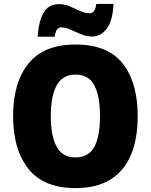

<svg xmlns="http://www.w3.org/2000/svg" viewBox="-20 -953 772 983"><path d="M685 -358Q685 -244 651 -161.5Q617 -79 546.5 -34.5Q476 10 366 10Q204 10 125.5 -88.5Q47 -187 47 -359Q47 -530 125.5 -627.5Q204 -725 367 -725Q532 -725 608.5 -627.5Q685 -530 685 -358ZM240 -358Q240 -257 270 -202Q300 -147 366 -147Q434 -147 463 -201Q492 -255 492 -358Q492 -461 463 -516Q434 -571 367 -571Q300 -571 270 -515.5Q240 -460 240 -358ZM173 -765Q177 -840 202 -886Q227 -932 284 -932Q310 -932 337 -920.5Q364 -909 390 -897Q416 -885 441 -885Q451 -885 460 -895Q469 -905 473 -933H561Q557 -846 526.5 -806Q496 -766 451 -766Q423 -766 394.5 -778Q366 -790 340 -801.5Q314 -813 292 -813Q284 -813 274 -804Q264 -795 260 -765Z"/></svg>

Font: Noto Sans Sinhala UI SemiCondensed Black
Style: Regular
Weight: 900
Width: 4
Designer: Jelle Bosma - Monotype Design Team
Foundry: Monotype Imaging Inc.
Version: Version 2.006; ttfautohint (v1.8.4.7-5d5b)